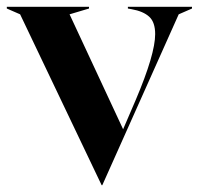

<svg xmlns="http://www.w3.org/2000/svg" viewBox="-45 -528 583 563"><path d="M14 -486 -25 -503V-508H216V-503L159 -486L316 -149L353 -235Q410 -369 410 -428Q410 -463 392.5 -479Q375 -495 341 -501L330 -503V-508H518V-503L479 -486L255 15H253Z"/></svg>

Font: Nyght Serif Medium
Style: Regular
Weight: 500
Designer: Maksym Kobuzan
Version: Version 0.410